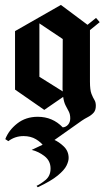

<svg xmlns="http://www.w3.org/2000/svg" viewBox="-20 -451 447 788"><path d="M135 317.5 130 311.7Q145.8 305 166.7 287.9Q187.5 270.8 187.5 240.8Q187.5 209.2 162.9 190Q138.3 170.8 110 164.2L200 121.7Q221.7 130.8 241.7 150Q261.7 169.2 261.7 197.5Q261.7 210.8 252.9 228.8Q244.2 246.7 217.1 269.2Q190 291.7 135 317.5ZM162.5 152.5Q149.2 133.3 127.5 120.4Q105.8 107.5 76.7 107.5Q41.7 107.5 14.2 128.3L1.7 120Q15.8 83.3 50.8 55.8Q85.8 28.3 135 28.3Q195.8 28.3 237.5 71.7Q250.8 70.8 259.6 60.4Q268.3 50 268.3 35Q268.3 18.3 262.5 7.1Q256.7 -4.2 249.6 -17.5Q242.5 -30.8 239.2 -53.3L161.7 0L41.7 -83.3V-323.3L230 -430.8L339.2 -349.2L374.2 -377.5L389.2 -360L349.2 -327.5V-115.8Q349.2 -81.7 355.4 -65.8Q361.7 -50 367.5 -40.8Q373.3 -31.7 373.3 -16.7Q373.3 1.7 363.8 12.1Q354.2 22.5 340.4 29.6Q326.7 36.7 315.8 44.2ZM141.7 -135.8 237.5 -75.8Q236.7 -80 236.7 -85.8L237.5 -290.8L141.7 -355Z"/></svg>

Font: Manufacturing Consent
Style: Regular
Weight: 400
Version: Version 3.000; ttfautohint (v1.8.4.7-5d5b)